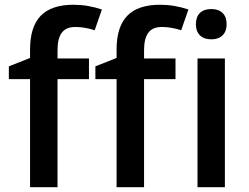

<svg xmlns="http://www.w3.org/2000/svg" viewBox="-20 -785 1045 805"><path d="M353 -453.1H221.2V0H106V-453.1H17.1V-506.8L106 -542V-577.1Q106 -672.9 150.9 -719Q195.8 -765.1 288.1 -765.1Q348.6 -765.1 407.2 -745.1L377 -658.2Q334.5 -671.9 295.9 -671.9Q256.8 -671.9 239 -647.7Q221.2 -623.5 221.2 -575.2V-540H353ZM715.8 -453.1H584V0H468.8V-453.1H379.9V-506.8L468.8 -542V-577.1Q468.8 -672.9 513.7 -719Q558.6 -765.1 650.9 -765.1Q711.4 -765.1 770 -745.1L739.7 -658.2Q697.3 -671.9 658.7 -671.9Q619.6 -671.9 601.8 -647.7Q584 -623.5 584 -575.2V-540H715.8ZM922.9 0H808.1V-540H922.9ZM801.3 -683.1Q801.3 -713.9 818.1 -730.5Q835 -747.1 866.2 -747.1Q896.5 -747.1 913.3 -730.5Q930.2 -713.9 930.2 -683.1Q930.2 -653.8 913.3 -637Q896.5 -620.1 866.2 -620.1Q835 -620.1 818.1 -637Q801.3 -653.8 801.3 -683.1Z"/></svg>

Font: f1_18033          
Style: Regular
Weight: 600
Foundry: Ascender Corporation
Version: Version 1.10